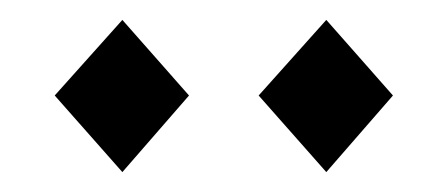

<svg xmlns="http://www.w3.org/2000/svg" viewBox="-20 -721 450 193"><path d="M103 -701 170 -625 103 -548 35 -625ZM308 -701 375 -625 308 -548 240 -625Z"/></svg>

Font: Bluu Next Cyrillic
Style: Bold
Weight: 700
Designer: Igor Stepanchenko
Foundry: Igor Stepanchenko
Version: Version 1.000